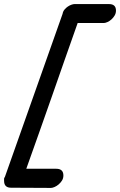

<svg xmlns="http://www.w3.org/2000/svg" viewBox="-45 -761 589 942"><path d="M490 -741Q524 -741 524 -709Q524 -696 517.5 -685Q511 -674 501.5 -665.5Q492 -657 481.5 -652.5Q471 -648 464 -648H336Q303 -555 272 -466.5Q241 -378 210.5 -290.5Q180 -203 148.5 -114.5Q117 -26 84 67H231Q266 67 266 100Q266 114 259 125Q252 136 242.5 144Q233 152 222.5 156.5Q212 161 205 161L9 160Q-25 160 -25 126Q-25 120 -25 116Q-25 112 -21 107Q50 -94 120.5 -293Q191 -492 262 -693Q264 -705 271.5 -714Q279 -723 288 -729Q297 -735 306 -738Q315 -741 320 -741Z"/></svg>

Font: Discipuli Britannica Bold
Style: Regular
Weight: 700
Designer: Peter Wiegel
Foundry: Peter Wiegel
Version: Version 0.001 2009